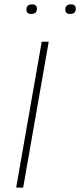

<svg xmlns="http://www.w3.org/2000/svg" viewBox="-20 -859 367 879"><path d="M54 0 171 -668H203L86 0ZM123 -795Q101 -795 101 -815Q101 -839 127 -839Q149 -839 149 -819Q149 -795 123 -795ZM301 -795Q279 -795 279 -815Q279 -839 305 -839Q327 -839 327 -819Q327 -795 301 -795Z"/></svg>

Font: Celebes Thin
Style: Italic
Weight: 250
Italic angle: -10°
Designer: Anugrah Pasau
Foundry: Lafontype
Version: Version 1.000; ttfautohint (v1.8.4)